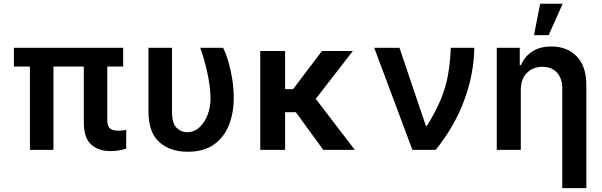

<svg xmlns="http://www.w3.org/2000/svg" viewBox="-20 -801 3218 1026"><path d="M638.1 -545.5V-445.3H553.3V-158.7Q553.3 -124.3 569.4 -113.5Q585.6 -102.6 611.9 -102.6Q624.3 -102.6 635.7 -104Q647 -105.5 654.5 -106.9V-6.4Q638.5 -1.8 617.5 2.3Q596.6 6.4 570.3 6.4Q506 6.4 467 -28.8Q427.9 -63.9 427.9 -147V-445.3H265.6V0H139.9V-445.3H54.3V-545.5Z M773.4 -545.5H899.1V-204.5Q899.1 -142.4 923.3 -118.4Q947.4 -94.5 978.7 -94.5Q1017 -94.5 1045.5 -120.2Q1073.9 -146 1089.5 -187.5Q1105.1 -229 1105.1 -277Q1103.7 -340.6 1087.9 -412.6Q1072.1 -484.7 1050.1 -545.5H1172.2Q1187.5 -515.6 1200.3 -471.9Q1213.1 -428.3 1221.1 -377.8Q1229 -327.4 1229 -277Q1229 -198.5 1203.5 -133.3Q1177.9 -68.2 1123.8 -29.1Q1069.6 9.9 982.6 9.9Q888.8 9.9 831 -41.9Q773.1 -93.8 773.4 -206Z M1503.6 -528.4V-324.6H1546.2L1700.3 -528.4H1865.4L1667.3 -272.7L1876.1 0H1707.4L1561.1 -201.3H1503.6V0H1370.7V-528.4Z M2183.9 0 1979.8 -545.5H2114.7L2255.7 -128.6H2261.4Q2310.7 -208.1 2337 -273.3Q2363.3 -338.4 2374.5 -403.1Q2385.7 -467.7 2388.8 -545.5H2514.6Q2512.4 -403.8 2460.2 -263.8Q2408 -123.9 2308.2 0Z M2763.1 -319.6V0H2634.6V-545.5H2757.5V-452.8H2763.8Q2782.7 -498.6 2824 -525.6Q2865.4 -552.6 2926.5 -552.6Q3011.4 -552.6 3062.3 -499.1Q3113.3 -445.7 3113.3 -347.3V204.5H2984.7V-327.4Q2984.7 -381.7 2956.7 -412.8Q2928.6 -443.9 2878.6 -443.9Q2828.1 -443.9 2795.6 -411.4Q2763.1 -378.9 2763.1 -319.6ZM2833.5 -613.3 2866.5 -781.2H2986.9L2911.9 -613.3Z"/></svg>

Font: Inter UI Semi Bold
Style: Regular
Weight: 600
Designer: Rasmus Andersson
Foundry: rsms
Version: 3.2;8d6f07862